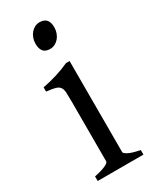

<svg xmlns="http://www.w3.org/2000/svg" viewBox="-175 -713 620 763"><g transform="rotate(-30 135.5 -331.0)"><path d="M34.2 0V-21Q67.4 -27.8 85 -35.9Q102.5 -43.9 102.5 -50.8V-327.1Q102.5 -352.1 101.6 -367.4Q100.6 -382.8 94.2 -391.4Q87.9 -399.9 74 -403.8Q60.1 -407.7 34.2 -410.2V-429.7Q49.3 -432.6 66.2 -436.8Q83 -440.9 99.6 -446Q116.2 -451.2 131.3 -457Q146.5 -462.9 159.2 -468.8H175.8V-50.8Q175.8 -44.9 192.1 -36.4Q208.5 -27.8 244.1 -21V0ZM190.4 -615.7Q190.4 -602.1 186 -589.8Q181.6 -577.6 174.1 -568.6Q166.5 -559.6 156.2 -554.2Q146 -548.8 133.8 -548.8Q111.8 -548.8 102.3 -561Q92.8 -573.2 92.8 -595.7Q92.8 -609.4 97.2 -621.6Q101.6 -633.8 109.4 -642.8Q117.2 -651.9 127.2 -657Q137.2 -662.1 148.9 -662.1Q190.4 -662.1 190.4 -615.7Z"/></g></svg>

Font: Noto Serif Devanagari
Style: Bold
Weight: 700
Designer: Monotype Design Team
Foundry: Monotype Imaging Inc.
Version: Version 1.01